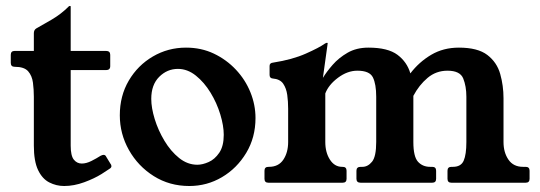

<svg xmlns="http://www.w3.org/2000/svg" viewBox="-20 -610 1802 641"><path d="M349 -63Q352 -60 352 -55Q352 -50 345 -46L319 -29Q295 -14 261 -1.5Q227 11 194 11Q168 11 144.5 -1Q121 -13 107 -42.5Q93 -72 93 -124V-287Q93 -311 90 -334Q87 -357 74 -372Q61 -387 29 -387Q16 -387 16 -400V-427Q16 -440 29 -440H93V-499Q93 -510 101 -515Q121 -526 152.5 -544.5Q184 -563 209 -588Q210 -590 213 -590H215Q216 -590 216 -587V-440H334Q348 -440 348 -427V-389Q348 -376 334 -376H216V-124Q216 -90 226.5 -77Q237 -64 253 -64Q268 -64 285 -72.5Q302 -81 316 -90Q322 -93 326 -93Q332 -93 335 -86Z M601 -451Q652 -451 694 -431Q736 -411 767.5 -377.5Q799 -344 816 -302Q833 -260 833 -216Q833 -151 802 -99.5Q771 -48 721 -18.5Q671 11 612 11Q546 11 493.5 -22Q441 -55 410.5 -109Q380 -163 380 -225Q380 -290 410 -341Q440 -392 490.5 -421.5Q541 -451 601 -451ZM639 -60Q656 -60 676.5 -69Q697 -78 712 -100Q727 -122 727 -160Q727 -190 715.5 -228Q704 -266 683 -300.5Q662 -335 634 -357.5Q606 -380 574 -380Q538 -380 511.5 -353.5Q485 -327 485 -280Q485 -250 496.5 -212.5Q508 -175 529 -140Q550 -105 578 -82.5Q606 -60 639 -60Z M1735 -53Q1748 -53 1748 -40V-13Q1748 0 1735 0H1487Q1474 0 1474 -13V-40Q1474 -53 1487 -53H1492Q1519 -53 1528 -73.5Q1537 -94 1537 -136V-287Q1537 -322 1526.5 -348Q1516 -374 1474 -374Q1436 -374 1407.5 -350Q1379 -326 1360 -290V-136Q1360 -87 1375.5 -70Q1391 -53 1416 -53H1423Q1436 -53 1436 -40V-13Q1436 0 1423 0H1184Q1170 0 1170 -13V-40Q1170 -53 1184 -53H1190Q1208 -53 1222 -70Q1236 -87 1236 -136V-287Q1236 -329 1225 -351.5Q1214 -374 1173 -374Q1140 -374 1108.5 -350.5Q1077 -327 1066 -298V-136Q1066 -101 1081.5 -77Q1097 -53 1122 -53H1124Q1137 -53 1137 -40V-13Q1137 0 1124 0H876Q863 0 863 -13V-40Q863 -53 876 -53H878Q910 -53 926 -77Q942 -101 942 -136V-247Q942 -271 939 -293Q936 -315 925.5 -330.5Q915 -346 890 -348Q880 -349 880 -360V-390Q880 -400 892 -401Q956 -411 1001 -431Q1046 -451 1064 -464Q1069 -467 1071 -467H1072Q1074 -467 1074 -466.5Q1074 -466 1074 -466Q1074 -464 1073 -458L1058 -350Q1070 -370 1090.5 -393.5Q1111 -417 1140.5 -434Q1170 -451 1210 -451Q1275 -451 1307 -427Q1339 -403 1350 -365Q1379 -403 1419.5 -427Q1460 -451 1512 -451Q1575 -451 1607 -426.5Q1639 -402 1650 -363Q1661 -324 1661 -282V-136Q1661 -101 1677.5 -77Q1694 -53 1726 -53Z"/></svg>

Font: Young Serif
Style: Regular
Weight: 400
Designer: Bastien Sozeau
Foundry: NBR — Bastien Sozeau
Version: Version 3.004; ttfautohint (v1.8.4.7-5d5b);gftools[0.9.33]